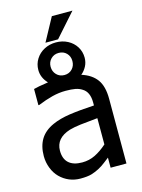

<svg xmlns="http://www.w3.org/2000/svg" viewBox="-134 -977 793 1069"><g transform="rotate(-15 262.5 -442.5)"><path d="M392.1 -899.9 273.4 -766.1H200.7L273.4 -899.9ZM371.1 -58.1Q357.9 -48.3 341.3 -35.2Q304.2 -5.9 257.8 8.3Q234.4 15.1 193.8 15.1Q160.2 15.1 130.1 2.7Q100.1 -9.8 76.7 -33.2Q54.2 -55.7 41.3 -88.9Q28.3 -122.1 28.3 -158.2Q28.3 -215.8 52.5 -255.4Q76.7 -294.9 127.9 -317.9Q169.9 -336.9 227.8 -345.5Q285.6 -354 371.1 -358.9V-376.5Q371.1 -436.5 334 -459Q316.9 -470.2 295.2 -474.4Q273.4 -478.5 238.8 -478.5Q200.7 -478.5 161.4 -468.5Q122.1 -458.5 78.1 -440.4H72.8V-533.7Q93.8 -540 157.2 -549.3Q123 -585 123 -629.4Q123 -664.1 140.9 -692.4Q158.7 -720.7 189.2 -736.8Q219.7 -752.9 256.8 -752.9Q293.9 -752.9 324.5 -736.8Q355 -720.7 372.6 -692.4Q390.1 -664.1 390.1 -629.4Q390.1 -603 378.2 -580.3Q366.2 -557.6 347.2 -542Q404.8 -523.9 433.6 -484.6Q462.4 -445.3 462.4 -373V0H371.1ZM256.8 -692.4Q229.5 -692.4 211.7 -674.3Q193.8 -656.2 193.8 -629.4Q193.8 -601.6 211.7 -583.3Q229.5 -564.9 256.8 -564.9Q284.2 -564.9 301.8 -583.3Q319.3 -601.6 319.3 -629.4Q319.3 -656.2 301.8 -674.3Q284.2 -692.4 256.8 -692.4ZM371.1 -285.6 361.3 -284.7Q311 -280.3 271.7 -275.4Q232.4 -270.5 207.5 -263.2Q123 -236.8 123 -164.1Q123 -117.2 149.4 -93.3Q175.8 -69.3 226.6 -69.3Q267.1 -69.3 301.8 -86.4Q336.4 -103.5 371.1 -134.3Z"/></g></svg>

Font: SG Kara Bold
Style: Regular
Weight: 400
Designer: Damoon Khanjanzadeh
Version: Version 1.000